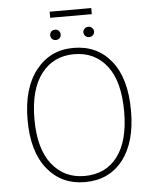

<svg xmlns="http://www.w3.org/2000/svg" viewBox="-60 -942 809 1002"><g transform="rotate(-5 345.0 -441.0)"><path d="M456 -860H238V-892H456ZM257 -796Q270 -796 277.5 -788Q285 -780 285 -769Q285 -758 277.5 -750Q270 -742 257 -742Q245 -742 237.5 -750Q230 -758 230 -769Q230 -780 237.5 -788Q245 -796 257 -796ZM412 -788Q420 -796 432 -796Q444 -796 452 -788Q460 -780 460 -769Q460 -758 452 -750Q444 -742 432 -742Q420 -742 412 -750Q404 -758 404 -769Q404 -780 412 -788ZM345 -693Q469 -693 542.5 -601.5Q616 -510 616 -340Q616 -175 543.5 -82.5Q471 10 345 10Q222 10 148 -81.5Q74 -173 74 -339Q74 -505 148.5 -599Q223 -693 345 -693ZM345 -660Q237 -660 173.5 -577.5Q110 -495 110 -339Q110 -186 174 -104Q238 -22 345 -22Q456 -22 518 -103.5Q580 -185 580 -340Q580 -497 517 -578.5Q454 -660 345 -660Z"/></g></svg>

Font: Fira Sans UltraLight
Style: Regular
Weight: 200
Designer: Carrois Corporate & Edenspiekermann AG
Foundry: Carrois Corporate GbR & Edenspiekermann AG
Version: Version 4.106;PS 004.106;hotconv 1.0.70;makeotf.lib2.5.58329